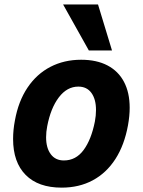

<svg xmlns="http://www.w3.org/2000/svg" viewBox="-20 -826 640 858"><path d="M38.5 -205Q38.5 -245 46.5 -287Q62 -373.5 103 -434.5Q144 -495.5 205.2 -527.2Q266.5 -559 342.5 -559Q412 -559 460.5 -533.5Q509 -508 534.2 -460Q559.5 -412 559.5 -344.5Q559.5 -308 552 -266.5Q536 -178 495.8 -115.5Q455.5 -53 394.5 -20.2Q333.5 12.5 255.5 12.5Q151 12.5 94.8 -44.2Q38.5 -101 38.5 -205ZM404 -283Q409 -309.5 409 -334.5Q409 -382.5 388.5 -410.8Q368 -439 330 -439Q279.5 -439 243 -391Q206.5 -343 191 -262Q186 -237 186 -212.5Q186 -165 206.8 -137Q227.5 -109 265.5 -109Q319 -109 353.5 -155.5Q388 -202 404 -283ZM262 -806H418L480.5 -600.5H377Z"/></svg>

Font: JuliaMono ExtraBold
Style: Italic
Weight: 800
Italic angle: -9°
Monospace: yes
Designer: cormullion
Foundry: corm
Version: Version 0.057; ttfautohint (v1.8.4)